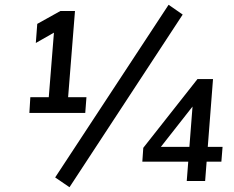

<svg xmlns="http://www.w3.org/2000/svg" viewBox="-20 -758 979 804"><path d="M182 -323 208 -648 244 -643 130 -578 136 -658 233 -712H294L263 -323ZM103 -285 107 -351H342L337 -285ZM271 26 211 -15 686 -738 745 -697ZM762 0 788 -335 806 -337 634 -118 635 -143H912L907 -81H576L580 -139L807 -427H872L839 0Z"/></svg>

Font: Muli Medium
Style: Italic
Weight: 500
Italic angle: -4.541°
Designer: Vernon Adams
Foundry: Vernon Adams
Version: Version 2.100; ttfautohint (v1.8.1.43-b0c9)